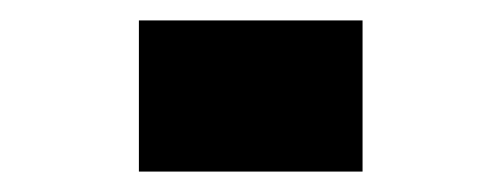

<svg xmlns="http://www.w3.org/2000/svg" viewBox="-20 -398 490 188"><path d="M116 -230V-378H335V-230Z"/></svg>

Font: Trispace Condensed ExtraBold
Style: Regular
Weight: 800
Width: 3
Designer: Tyler Finck
Foundry: Etcetera Type Company
Version: Version 1.210; ttfautohint (v1.8.3)